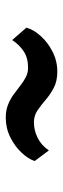

<svg xmlns="http://www.w3.org/2000/svg" viewBox="204 -656 220 669"><g transform="rotate(-90 314.5 -321.0)"><path d="M88.4 -310.6Q95.7 -333.2 117.6 -356.4Q139.4 -379.7 171 -395.5Q202.6 -411.4 239.6 -411.4Q264.9 -411.4 284.5 -403.6Q304 -395.8 320.1 -384.2Q336.1 -372.7 350.8 -361Q365.4 -349.3 380.6 -341.5Q395.7 -333.7 413.7 -333.7Q447.5 -333.7 470.5 -348.8Q493.6 -364 510 -389.1L553.1 -339.5Q546.3 -314.4 523.9 -289.5Q501.5 -264.6 469.1 -248.2Q436.8 -231.8 399.8 -231.8Q366.9 -231.8 343.5 -244.1Q320.1 -256.4 301.5 -272.5Q282.9 -288.7 264.6 -301Q246.2 -313.3 223.4 -313.3Q195.8 -313.3 169.7 -300.6Q143.5 -287.9 125.4 -261.2Z"/></g></svg>

Font: Merriweather 7pt Light
Style: Italic
Weight: 300
Italic angle: -7.8°
Designer: Eben Sorkin
Foundry: Eben Sorkin
Version: Version 2.200;gftools[0.9.31]